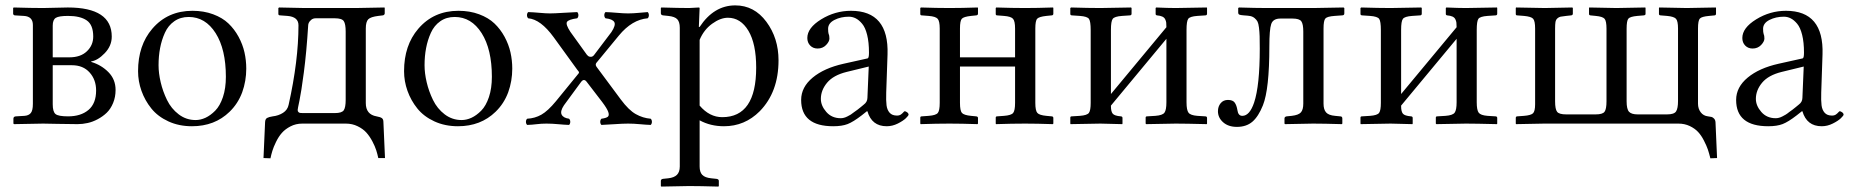

<svg xmlns="http://www.w3.org/2000/svg" viewBox="-20 -459 6879 713"><path d="M175.8 -246.1H237.8Q279.3 -246.1 302.7 -268.6Q326.2 -291 326.2 -323.2Q326.2 -366.7 302 -383.3Q277.8 -399.9 232.9 -399.9Q198.7 -399.9 187.3 -392.8Q175.8 -385.7 175.8 -363.8ZM175.8 -216.8V-71.8Q175.8 -43.9 186.3 -35.4Q196.8 -26.9 232.9 -26.9Q280.3 -26.9 308.6 -50.8Q336.9 -74.7 336.9 -123Q336.9 -163.1 312.7 -189.9Q288.6 -216.8 247.1 -216.8ZM32.2 2 29.8 0V-18.1Q29.8 -26.4 39.1 -26.9L70.8 -28.8Q86.4 -29.8 94.2 -39.1Q102.1 -48.3 102.1 -73.2V-366.2Q102.1 -397.9 68.8 -399.9L35.2 -401.9Q33.2 -401.9 31 -403.8Q28.8 -405.8 28.8 -407.2V-429.2L30.8 -431.2Q97.2 -429.2 140.1 -429.2Q158.2 -429.2 185.5 -430.2Q212.9 -431.2 231.9 -431.2Q395 -431.2 395 -323.2Q395 -288.6 368.9 -261.5Q342.8 -234.4 318.8 -231V-229Q356.4 -217.8 382.8 -190.9Q409.2 -164.1 409.2 -125Q409.2 -98.6 400.1 -76.7Q391.1 -54.7 376.5 -40.5Q361.8 -26.4 343 -16.4Q324.2 -6.3 305.4 -2.2Q286.6 2 268.1 2Q232.9 2 193.6 1Q154.3 0 140.1 0Z M492.7 -194.8Q492.7 -290.5 545.4 -352.1Q602.5 -418.9 694.8 -418.9Q736.8 -418.9 771.5 -406Q806.2 -393.1 828.4 -371.8Q850.6 -350.6 866 -322.3Q881.3 -293.9 887.9 -264.4Q894.5 -234.9 894.5 -204.1Q894.5 -158.2 879.4 -116.2Q863.8 -74.2 832.5 -43.9Q777.3 9.8 692.9 9.8Q644.5 9.8 605.2 -8.3Q565.9 -26.4 542 -56.2Q518.1 -85.9 505.4 -121.6Q492.7 -157.2 492.7 -194.8ZM680.7 -396Q649.9 -396 627.2 -380.1Q604.5 -364.3 592.3 -337.2Q580.1 -310.1 574.5 -280.3Q568.8 -250.5 568.8 -216.8Q568.8 -187 576.7 -153.6Q584.5 -120.1 600.1 -87.9Q615.7 -55.7 643.6 -34.4Q671.4 -13.2 706.5 -13.2Q724.6 -13.2 743.2 -21.7Q761.7 -30.3 779.3 -48.1Q796.9 -65.9 807.9 -98.6Q818.8 -131.3 818.8 -173.8Q818.8 -275.9 780.8 -335.9Q742.7 -396 680.7 -396Z M958.5 127.9 964.4 -4.9Q964.8 -17.1 971.9 -21Q979 -24.9 992.7 -26.9Q1014.2 -29.3 1031 -40Q1047.9 -50.8 1051.8 -69.8Q1088.4 -233.4 1088.4 -365.2Q1088.4 -396.5 1047.4 -399.9L1020.5 -401.9Q1013.7 -401.9 1013.7 -407.2V-429.2L1016.6 -431.2Q1094.2 -429.2 1111.3 -429.2H1301.8L1407.7 -431.2L1408.7 -429.2V-409.2Q1408.7 -406.2 1406.2 -404.1Q1403.8 -401.9 1401.4 -401.9L1384.8 -399.9Q1356.9 -396.5 1347.7 -387.5Q1338.4 -378.4 1338.4 -353V-76.2Q1338.4 -33.7 1378.4 -26.9Q1392.6 -24.4 1398.2 -20.3Q1403.8 -16.1 1403.8 -5.9L1409.7 127.9H1384.8Q1381.8 113.8 1377.2 99.1Q1372.6 84.5 1362.8 65.9Q1353 47.4 1340.6 33.4Q1328.1 19.5 1308.1 9.8Q1288.1 0 1264.6 0H1102.5Q1078.6 0 1058.8 10.3Q1039.1 20.5 1026.9 34.4Q1014.6 48.3 1005.1 67.9Q995.6 87.4 991.5 101.1Q987.3 114.7 984.4 128.9ZM1085.4 -50.8Q1085.4 -45.4 1088.4 -42.7Q1091.3 -40 1094.7 -39.6Q1098.1 -39.1 1104.5 -39.1H1223.6Q1249.5 -39.1 1256.6 -49.6Q1263.7 -60.1 1263.7 -87.9V-341.8Q1263.7 -370.1 1256.6 -380.6Q1249.5 -391.1 1223.6 -391.1H1152.3Q1142.1 -391.1 1135.3 -385Q1128.4 -378.9 1126.5 -373.8Q1124.5 -368.7 1124.5 -365.2Q1118.2 -264.6 1108.4 -190.4Q1098.6 -116.2 1092 -85.2Q1085.4 -54.2 1085.4 -50.8Z M1480.5 -194.8Q1480.5 -290.5 1533.2 -352.1Q1590.3 -418.9 1682.6 -418.9Q1724.6 -418.9 1759.3 -406Q1793.9 -393.1 1816.2 -371.8Q1838.4 -350.6 1853.8 -322.3Q1869.1 -293.9 1875.7 -264.4Q1882.3 -234.9 1882.3 -204.1Q1882.3 -158.2 1867.2 -116.2Q1851.6 -74.2 1820.3 -43.9Q1765.1 9.8 1680.7 9.8Q1632.3 9.8 1593 -8.3Q1553.7 -26.4 1529.8 -56.2Q1505.9 -85.9 1493.2 -121.6Q1480.5 -157.2 1480.5 -194.8ZM1668.5 -396Q1637.7 -396 1615 -380.1Q1592.3 -364.3 1580.1 -337.2Q1567.9 -310.1 1562.3 -280.3Q1556.6 -250.5 1556.6 -216.8Q1556.6 -187 1564.5 -153.6Q1572.3 -120.1 1587.9 -87.9Q1603.5 -55.7 1631.3 -34.4Q1659.2 -13.2 1694.3 -13.2Q1712.4 -13.2 1731 -21.7Q1749.5 -30.3 1767.1 -48.1Q1784.7 -65.9 1795.7 -98.6Q1806.6 -131.3 1806.6 -173.8Q1806.6 -275.9 1768.6 -335.9Q1730.5 -396 1668.5 -396Z M2098.1 -340.8 2159.2 -255.9Q2163.6 -250 2169.4 -248.5Q2175.3 -247.1 2179.2 -249Q2183.1 -251 2185.5 -253.9L2250.5 -339.8Q2267.6 -365.7 2261.2 -377Q2254.9 -388.2 2228.5 -391.1Q2224.1 -395.5 2224.1 -402.6Q2224.1 -409.7 2228.5 -414.1Q2246.1 -413.6 2271.2 -411.4Q2296.4 -409.2 2312.5 -409.2Q2330.6 -409.2 2353.5 -411.4Q2376.5 -413.6 2385.3 -414.1Q2389.6 -409.7 2389.6 -402.6Q2389.6 -395.5 2385.3 -391.1Q2327.1 -386.2 2278.3 -327.1L2194.3 -225.1Q2189.9 -218.3 2195.3 -210.9L2285.2 -89.8Q2314.9 -49.8 2341.1 -35.2Q2367.2 -20.5 2396.5 -18.1Q2400.9 -13.7 2400.9 -6.6Q2400.9 0.5 2396.5 4.9Q2379.9 4.4 2356.4 2.2Q2333 0 2312.5 0Q2293 0 2261.2 2.2Q2229.5 4.4 2213.4 4.9Q2209 0.5 2209 -6.6Q2209 -13.7 2213.4 -18.1Q2231 -20.5 2237.1 -25.4Q2243.2 -30.3 2238.8 -43.2Q2234.4 -56.2 2216.3 -80.1L2158.2 -155.8Q2147.9 -168.9 2137.2 -153.8L2074.2 -67.9Q2059.6 -45.9 2065.7 -33.4Q2071.8 -21 2093.3 -18.1Q2097.7 -13.7 2097.7 -6.6Q2097.7 0.5 2093.3 4.9Q2076.7 4.4 2053.2 2.2Q2029.8 0 2009.3 0Q1990.2 0 1972.7 2.2Q1955.1 4.4 1937.5 4.9Q1933.1 0.5 1933.1 -6.6Q1933.1 -13.7 1937.5 -18.1Q1966.3 -19.5 1990.5 -33.2Q2014.6 -46.9 2044.4 -83L2128.4 -186Q2130.4 -188 2130.1 -190.2Q2129.9 -192.4 2128.9 -193.6Q2127.9 -194.8 2126 -197Q2124 -199.2 2123.5 -200.2L2036.1 -320.8Q1987.8 -387.2 1941.4 -391.1Q1937 -395.5 1937 -402.6Q1937 -409.7 1941.4 -414.1Q1959.5 -413.6 1983.4 -411.4Q2007.3 -409.2 2022.5 -409.2Q2038.1 -409.2 2072.3 -411.4Q2106.4 -413.6 2123.5 -414.1Q2127.9 -409.7 2127.9 -402.6Q2127.9 -395.5 2123.5 -391.1Q2090.8 -386.7 2085.4 -377.4Q2080.1 -368.2 2098.1 -340.8Z M2578.1 -311V-66.9Q2614.7 -23.9 2662.1 -23.9Q2788.1 -23.9 2788.1 -208Q2788.1 -296.4 2759.3 -344.7Q2730.5 -393.1 2683.1 -393.1Q2655.3 -393.1 2624.5 -370.8Q2593.8 -348.6 2578.1 -311ZM2578.1 -429.2 2575.2 -358.9H2578.1Q2630.9 -439 2710.4 -439Q2780.8 -439 2825.9 -378.2Q2871.1 -317.4 2871.1 -234.9Q2871.1 -117.2 2801.3 -45.9Q2745.6 9.8 2668.5 9.8Q2618.2 9.8 2578.1 -12.2V159.2Q2578.1 180.2 2587.9 190.4Q2597.7 200.7 2621.1 203.1L2640.1 205.1Q2649.4 206.1 2649.4 212.9V231.9L2647.5 233.9Q2578.1 231.9 2539.1 231.9L2436 233.9L2434.1 231.9V212.9Q2434.1 206.1 2442.4 205.1L2461.4 203.1Q2483.4 200.7 2493.9 190.2Q2504.4 179.7 2504.4 159.2V-356Q2504.4 -377.4 2495.1 -387.5Q2485.8 -397.5 2461.4 -399.9L2442.4 -401.9Q2434.1 -402.8 2434.1 -410.2V-429.2L2436 -431.2Q2503.9 -429.2 2539.1 -429.2L2576.2 -431.2Z M3206.1 -211.9 3124 -191.9Q3074.7 -179.7 3051.5 -151.9Q3028.3 -124 3028.3 -91.8Q3028.3 -66.4 3048.6 -43.2Q3068.8 -20 3102.1 -20Q3107.4 -20 3113.5 -21.5Q3119.6 -22.9 3126.7 -26.6Q3133.8 -30.3 3139.2 -33.4Q3144.5 -36.6 3152.3 -43L3164.6 -51.8Q3168.5 -54.7 3176.8 -61.5L3188 -70.8Q3200.7 -80.1 3201.2 -95.2ZM3201.2 -45.9H3199.2L3180.2 -30.8Q3148.4 -6.3 3127.7 1.7Q3106.9 9.8 3074.2 9.8Q2955.1 9.8 2955.1 -87.9Q2955.1 -135.3 2998 -170.9Q3040.5 -206.1 3112.3 -222.2L3202.1 -242.2Q3207 -243.7 3207 -263.2Q3207 -301.8 3200.2 -329.3Q3193.4 -356.9 3181.6 -370.8Q3169.9 -384.8 3157.7 -390.9Q3145.5 -397 3132.3 -397Q3102.5 -397 3078.9 -385Q3055.2 -373 3055.2 -352.1Q3055.2 -338.9 3057.1 -333Q3060.1 -327.1 3060.1 -315.9Q3060.1 -304.7 3047.6 -291.7Q3035.2 -278.8 3016.1 -278.8Q2999.5 -278.8 2988.8 -289.8Q2978 -300.8 2978 -317.9Q2978 -355.5 3029.5 -387.2Q3081.1 -418.9 3140.1 -418.9Q3281.2 -418.9 3275.9 -256.8L3271 -115.2Q3270 -85 3272.2 -67.9Q3274.4 -50.8 3283.7 -40.3Q3293 -29.8 3311 -29.8Q3319.8 -29.8 3325.7 -33.9Q3331.5 -38.1 3334.7 -42Q3337.9 -45.9 3339.8 -45.9Q3343.3 -45.9 3348.6 -42Q3354 -38.1 3354 -33.2Q3354 -29.8 3344 -20Q3334 -10.3 3314 -0.2Q3293.9 9.8 3272.9 9.8Q3217.3 9.8 3201.2 -45.9Z M3749.5 -77.1V-211.9H3544.9V-77.1Q3544.9 -47.9 3552.2 -39.6Q3560.1 -31.2 3585.9 -28.8L3605.5 -26.9Q3611.8 -25.9 3611.8 -21V0L3609.9 2Q3550.3 0 3505.9 0Q3458.5 0 3398.9 2L3397.5 0V-22Q3397.5 -26.9 3402.8 -26.9L3428.7 -28.8Q3455.6 -30.8 3462.6 -39.6Q3469.7 -48.3 3469.7 -77.1V-353Q3469.7 -380.9 3461.9 -389.4Q3454.1 -397.9 3428.7 -399.9L3402.8 -401.9Q3397.5 -401.9 3397.5 -407.2V-429.2L3399.9 -431.2Q3459.5 -429.2 3505.9 -429.2Q3551.3 -429.2 3610.8 -431.2L3611.8 -429.2V-408.2Q3611.8 -402.8 3605.5 -401.9L3585.9 -399.9Q3559.1 -397 3552 -389.6Q3544.9 -382.3 3544.9 -353V-246.1H3749.5V-353Q3749.5 -380.9 3741.7 -389.4Q3733.9 -397.9 3708.5 -399.9L3682.6 -401.9Q3677.7 -401.9 3677.7 -407.2V-429.2L3679.7 -431.2Q3739.3 -429.2 3786.6 -429.2Q3831.1 -429.2 3890.6 -431.2L3891.6 -429.2V-408.2Q3891.6 -402.3 3885.7 -401.9L3865.7 -399.9Q3838.9 -397 3831.8 -389.6Q3824.7 -382.3 3824.7 -353V-77.1Q3824.7 -47.9 3832.3 -39.6Q3839.8 -31.2 3865.7 -28.8L3885.7 -26.9Q3891.6 -26.4 3891.6 -21V0L3889.6 2Q3830.1 0 3786.6 0Q3738.3 0 3678.7 2L3677.7 0V-22Q3677.7 -26.9 3682.6 -26.9L3708.5 -28.8Q3735.4 -30.8 3742.4 -39.6Q3749.5 -48.3 3749.5 -77.1Z M4066.4 -429.2 4180.2 -431.2 4182.1 -429.2V-408.2Q4182.1 -402.3 4176.3 -401.9L4146.5 -399.9Q4118.7 -397.9 4112.1 -388.9Q4105.5 -379.9 4105.5 -348.1V-109.9L4311.5 -357.9Q4311.5 -369.1 4310.8 -375Q4310.1 -380.9 4306.9 -387.5Q4303.7 -394 4296.1 -397.5Q4288.6 -400.9 4276.4 -401.9Q4271.5 -402.8 4271.5 -407.2V-429.2L4273.4 -431.2Q4318.4 -429.2 4346.2 -429.2L4461.4 -431.2L4462.4 -429.2V-408.2Q4462.4 -402.3 4456.5 -401.9L4426.3 -399.9Q4398.9 -397.9 4392.6 -389.2Q4386.2 -380.4 4386.2 -348.1V-79.1Q4386.2 -50.3 4393.6 -40.5Q4400.9 -30.8 4426.3 -28.8L4456.5 -26.9Q4462.4 -26.4 4462.4 -21V0L4461.4 2Q4381.3 0 4346.2 0Q4316.4 0 4236.3 2L4234.4 0V-22Q4234.4 -26.9 4239.3 -26.9L4270.5 -28.8Q4297.4 -30.8 4304.4 -40.8Q4311.5 -50.8 4311.5 -79.1V-314.9L4105.5 -66.9V-64.9Q4105.5 -44.9 4112.1 -36.9Q4118.7 -28.8 4142.6 -26.9Q4148.4 -26.4 4148.4 -21V0L4147.5 2Q4067.4 0 4066.4 0Q4035.6 0 3955.6 2L3954.6 0V-22Q3954.6 -26.9 3959.5 -26.9L3990.2 -28.8Q4017.1 -30.8 4023.7 -39.8Q4030.3 -48.8 4030.3 -77.1V-347.2Q4030.3 -379.9 4023.9 -388.9Q4017.6 -397.9 3990.2 -399.9L3960.4 -401.9Q3954.6 -402.3 3954.6 -407.2V-429.2L3957.5 -431.2Q4023.4 -429.2 4066.4 -429.2Z M4502.9 -45.9Q4502.9 -63.5 4512.9 -75.7Q4522.9 -87.9 4540 -87.9Q4558.1 -87.9 4565.2 -77.9Q4572.3 -67.9 4575.2 -49.8Q4578.1 -28.8 4593.3 -28.8Q4620.6 -28.8 4637.2 -78.1Q4658.2 -141.1 4658.2 -278.8Q4658.2 -308.6 4657.7 -324.5Q4657.2 -340.3 4655.3 -356.2Q4653.3 -372.1 4649.9 -378.7Q4646.5 -385.3 4639.4 -391.4Q4632.3 -397.5 4623 -399.4Q4615.7 -400.9 4599.1 -401.9Q4585.9 -402.8 4582 -404.8Q4578.1 -406.7 4578.1 -413.1V-429.2L4581.1 -431.2Q4644 -429.2 4684.1 -429.2H4857.9L4969.2 -431.2L4972.2 -429.2V-409.2Q4972.2 -401.9 4963.9 -401.9L4936 -399.9Q4908.2 -397.9 4901.6 -390.1Q4895 -382.3 4895 -353V-74.2Q4895 -52.2 4904.5 -41.5Q4914.1 -30.8 4938 -28.8L4957 -26.9Q4964.8 -26.9 4964.8 -19V0L4962.9 2Q4895 0 4856 0L4752 2L4750 0V-19Q4750 -25.4 4757.8 -26.9L4776.9 -28.8Q4802.2 -31.7 4811 -41.7Q4819.8 -51.8 4819.8 -74.2V-341.8Q4819.8 -369.6 4812.5 -379.9Q4805.2 -390.1 4779.8 -390.1H4734.9Q4707.5 -390.1 4700.7 -369.6Q4693.8 -349.1 4693.8 -286.1Q4693.8 -127.9 4669.9 -67.9Q4653.3 -26.4 4630.9 -7.1Q4608.4 12.2 4573.2 12.2Q4541.5 12.2 4522.2 -4.9Q4502.9 -22 4502.9 -45.9Z M5144 -429.2 5257.8 -431.2 5259.8 -429.2V-408.2Q5259.8 -402.3 5253.9 -401.9L5224.1 -399.9Q5196.3 -397.9 5189.7 -388.9Q5183.1 -379.9 5183.1 -348.1V-109.9L5389.2 -357.9Q5389.2 -369.1 5388.4 -375Q5387.7 -380.9 5384.5 -387.5Q5381.3 -394 5373.8 -397.5Q5366.2 -400.9 5354 -401.9Q5349.1 -402.8 5349.1 -407.2V-429.2L5351.1 -431.2Q5396 -429.2 5423.8 -429.2L5539.1 -431.2L5540 -429.2V-408.2Q5540 -402.3 5534.2 -401.9L5503.9 -399.9Q5476.6 -397.9 5470.2 -389.2Q5463.9 -380.4 5463.9 -348.1V-79.1Q5463.9 -50.3 5471.2 -40.5Q5478.5 -30.8 5503.9 -28.8L5534.2 -26.9Q5540 -26.4 5540 -21V0L5539.1 2Q5459 0 5423.8 0Q5394 0 5314 2L5312 0V-22Q5312 -26.9 5316.9 -26.9L5348.1 -28.8Q5375 -30.8 5382.1 -40.8Q5389.2 -50.8 5389.2 -79.1V-314.9L5183.1 -66.9V-64.9Q5183.1 -44.9 5189.7 -36.9Q5196.3 -28.8 5220.2 -26.9Q5226.1 -26.4 5226.1 -21V0L5225.1 2Q5145 0 5144 0Q5113.3 0 5033.2 2L5032.2 0V-22Q5032.2 -26.9 5037.1 -26.9L5067.9 -28.8Q5094.7 -30.8 5101.3 -39.8Q5107.9 -48.8 5107.9 -77.1V-347.2Q5107.9 -379.9 5101.6 -388.9Q5095.2 -397.9 5067.9 -399.9L5038.1 -401.9Q5032.2 -402.3 5032.2 -407.2V-429.2L5035.2 -431.2Q5101.1 -429.2 5144 -429.2Z M6285.6 -353V-74.2Q6285.6 -55.2 6295.7 -42Q6305.7 -28.8 6322.8 -26.9Q6331.1 -25.9 6335.9 -24.7Q6340.8 -23.4 6345.5 -18.3Q6350.1 -13.2 6350.6 -4.9L6356.4 127.9L6331.5 128.9Q6327.1 110.8 6322.3 96.4Q6317.4 82 6307.6 63Q6297.9 43.9 6285.9 31Q6273.9 18.1 6254.9 9Q6235.8 0 6212.9 0H5713.9L5609.9 2L5608.9 0V-21Q5608.9 -26.4 5613.8 -26.9L5639.6 -28.8Q5665 -30.8 5672.9 -38.3Q5680.7 -45.9 5680.7 -71.8V-353Q5680.7 -381.3 5673.3 -389.4Q5666 -397.5 5639.6 -399.9L5613.8 -401.9Q5608.9 -401.9 5608.9 -407.2V-429.2L5609.9 -431.2L5716.8 -429.2L5818.8 -431.2L5820.8 -429.2V-408.2Q5820.8 -402.8 5814.5 -401.9L5795.9 -399.9Q5781.7 -398.4 5774.9 -397Q5768.6 -395.5 5763.2 -390.6Q5757.8 -385.7 5756.3 -377.2Q5754.9 -368.7 5754.9 -353V-83Q5754.9 -53.2 5762.5 -43.7Q5770 -34.2 5795.9 -34.2H5905.8Q5931.2 -34.2 5938.5 -43.9Q5945.8 -53.7 5945.8 -83V-352.1Q5945.8 -380.9 5938.7 -389.2Q5931.6 -397.5 5905.8 -399.9L5885.7 -401.9Q5880.9 -402.8 5880.9 -407.2V-429.2L5881.8 -431.2L5982.4 -429.2L6089.8 -431.2L6090.8 -429.2V-407.2Q6090.8 -402.8 6084.5 -401.9L6060.5 -399.9Q6033.7 -397.5 6027.1 -389.9Q6020.5 -382.3 6020.5 -352.1V-83Q6020.5 -53.7 6029.5 -43.9Q6038.6 -34.2 6061.5 -34.2H6170.9Q6196.8 -34.2 6204.1 -45.2Q6211.4 -56.2 6211.4 -84V-353Q6211.4 -380.9 6203.9 -389.2Q6196.3 -397.5 6170.9 -399.9L6146.5 -401.9Q6140.6 -402.3 6140.6 -407.2V-429.2L6141.6 -431.2L6243.7 -429.2L6351.6 -431.2L6352.5 -429.2V-408.2Q6352.5 -402.8 6347.7 -401.9L6326.7 -399.9Q6299.3 -397.5 6292.5 -390.1Q6285.6 -382.8 6285.6 -353Z M6678.2 -211.9 6596.2 -191.9Q6546.9 -179.7 6523.7 -151.9Q6500.5 -124 6500.5 -91.8Q6500.5 -66.4 6520.8 -43.2Q6541 -20 6574.2 -20Q6579.6 -20 6585.7 -21.5Q6591.8 -22.9 6598.9 -26.6Q6606 -30.3 6611.3 -33.4Q6616.7 -36.6 6624.5 -43L6636.7 -51.8Q6640.6 -54.7 6648.9 -61.5L6660.2 -70.8Q6672.9 -80.1 6673.3 -95.2ZM6673.3 -45.9H6671.4L6652.3 -30.8Q6620.6 -6.3 6599.9 1.7Q6579.1 9.8 6546.4 9.8Q6427.2 9.8 6427.2 -87.9Q6427.2 -135.3 6470.2 -170.9Q6512.7 -206.1 6584.5 -222.2L6674.3 -242.2Q6679.2 -243.7 6679.2 -263.2Q6679.2 -301.8 6672.4 -329.3Q6665.5 -356.9 6653.8 -370.8Q6642.1 -384.8 6629.9 -390.9Q6617.7 -397 6604.5 -397Q6574.7 -397 6551 -385Q6527.3 -373 6527.3 -352.1Q6527.3 -338.9 6529.3 -333Q6532.2 -327.1 6532.2 -315.9Q6532.2 -304.7 6519.8 -291.7Q6507.3 -278.8 6488.3 -278.8Q6471.7 -278.8 6460.9 -289.8Q6450.2 -300.8 6450.2 -317.9Q6450.2 -355.5 6501.7 -387.2Q6553.2 -418.9 6612.3 -418.9Q6753.4 -418.9 6748 -256.8L6743.2 -115.2Q6742.2 -85 6744.4 -67.9Q6746.6 -50.8 6755.9 -40.3Q6765.1 -29.8 6783.2 -29.8Q6792 -29.8 6797.9 -33.9Q6803.7 -38.1 6806.9 -42Q6810.1 -45.9 6812 -45.9Q6815.4 -45.9 6820.8 -42Q6826.2 -38.1 6826.2 -33.2Q6826.2 -29.8 6816.2 -20Q6806.2 -10.3 6786.1 -0.2Q6766.1 9.8 6745.1 9.8Q6689.5 9.8 6673.3 -45.9Z"/></svg>

Font: Linux Libertine Display G
Style: Regular
Weight: 400
Designer: Philipp H. Poll
Foundry: Philipp H. Poll
Version: Version 5.0.9